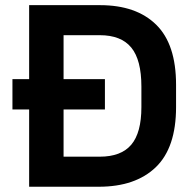

<svg xmlns="http://www.w3.org/2000/svg" viewBox="-20 -710 733 730"><path d="M649.4 -387.7V-302.7Q649.4 -148.4 572.3 -74.2Q495.1 0 355.5 0H90.8V-293.9H27.3V-409.2H90.8V-690.4H360.4Q498 -690.4 573.7 -616.2Q649.4 -542 649.4 -387.7ZM517.6 -380.9Q517.6 -482.4 479 -529.3Q440.4 -576.2 359.4 -576.2H221.7V-409.2H378.9V-293.9H221.7V-114.3H359.4Q440.4 -114.3 479 -159.7Q517.6 -205.1 517.6 -302.7Z"/></svg>

Font: Altinn-DIN Exp
Style: DINExp-Bold
Weight: 700
Width: 7
Designer: Charles Nix
Foundry: Altinn
Version: Version 2.00